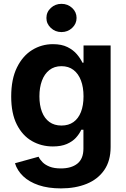

<svg xmlns="http://www.w3.org/2000/svg" viewBox="-20 -788 672 1023"><path d="M304.9 215.8Q236.7 215.8 186.1 198.6Q135.4 181.4 103.6 151.1Q71.8 120.8 59.8 81.8L185.6 47Q192.6 62.1 206.9 76.5Q221.2 90.9 245.1 100.2Q268.9 109.4 304.4 109.4Q360.3 109.4 392.4 83.7Q424.5 57.9 424.5 3.7V-96.7H413Q403.2 -74.7 384.7 -54.3Q366.1 -33.9 336.1 -20.8Q306 -7.7 261.7 -7.7Q200.3 -7.7 149.9 -36.6Q99.5 -65.5 69.6 -124.6Q39.7 -183.6 39.7 -273.8Q39.7 -366.2 70.2 -428.2Q100.6 -490.2 151.1 -521.5Q201.6 -552.7 262.1 -552.7Q308.3 -552.7 339.4 -537.2Q370.4 -521.8 389.8 -498.8Q409.1 -475.8 419.2 -454H425.1V-545.9H569.4V-4.6Q569.4 69.2 535.4 118.2Q501.4 167.2 441.8 191.5Q382.1 215.8 304.9 215.8ZM307.5 -119.1Q345.2 -119.1 371.3 -137.6Q397.5 -156.1 411.2 -191Q425 -225.9 425 -274.7Q425 -323.3 411.3 -359.3Q397.7 -395.4 371.5 -415.4Q345.4 -435.4 307.5 -435.4Q269.2 -435.4 243 -414.7Q216.7 -394 203.4 -357.9Q190 -321.7 190 -274.7Q190 -227.3 203.5 -192.2Q217 -157.1 243.2 -138.1Q269.4 -119.1 307.5 -119.1ZM307.5 -617.1Q274.5 -617.1 250.9 -639.2Q227.3 -661.3 227.3 -692.2Q227.3 -723.8 250.9 -745.7Q274.5 -767.5 307.5 -767.5Q340.8 -767.5 364.4 -745.7Q388 -723.9 388 -692.3Q388 -661.3 364.4 -639.2Q340.8 -617.1 307.5 -617.1Z"/></svg>

Font: Adwaita Sans
Style: Regular
Weight: 400
Designer: Rasmus Andersson
Foundry: rsms
Version: Version 4.001;git-9221beed3